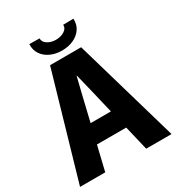

<svg xmlns="http://www.w3.org/2000/svg" viewBox="-209 -1031 1070 1161"><g transform="rotate(-30 326.0 -450.5)"><path d="M218 -728H435L646 0H469L353 -486L327 -592H325L299 -486L183 0H7ZM244 -302H410L438 -171H214ZM326 -768Q283 -768 247.5 -784Q212 -800 191.5 -830Q171 -860 173 -901L244 -900Q243 -875 268 -859Q293 -843 326 -843Q361 -843 386 -859Q411 -875 409 -900L481 -901Q483 -860 462.5 -830Q442 -800 406 -784Q370 -768 326 -768Z"/></g></svg>

Font: Murecho Thin
Style: Bold
Weight: 700
Version: Version 1.010